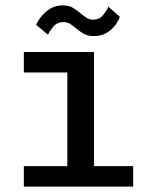

<svg xmlns="http://www.w3.org/2000/svg" viewBox="-20 -693 540 713"><path d="M68.5 0V-76H230V-424H68.5V-500H329V-76H474.5V0ZM327.5 -559Q304.5 -559 289.2 -568.5Q274 -578 261.5 -588.5Q251 -597.5 240.5 -604.2Q230 -611 216 -611Q191.5 -611 177.5 -593.5Q163.5 -576 158.5 -564L114.5 -600.5Q117.5 -610.5 130.2 -627.8Q143 -645 163.8 -659Q184.5 -673 213 -673Q236 -673 251.2 -663.8Q266.5 -654.5 279 -643.5Q290 -634.5 300.8 -627.2Q311.5 -620 325.5 -620Q349.5 -620 363.5 -637.8Q377.5 -655.5 382.5 -668L425 -630.5Q422 -620 410.5 -603Q399 -586 378.5 -572.5Q358 -559 327.5 -559Z"/></svg>

Font: Trispace
Style: Regular
Weight: 400
Designer: Tyler Finck
Foundry: Etcetera Type Company
Version: Version 1.210; ttfautohint (v1.8.3)